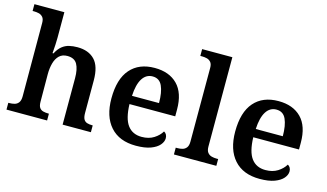

<svg xmlns="http://www.w3.org/2000/svg" viewBox="-88 -1044 2282 1338"><g transform="rotate(15 1052.5 -375.0)"><path d="M19 0V-49H24Q47 -49 64.5 -54Q82 -59 93 -74Q104 -89 104 -119L103 -648Q103 -676 91 -689.5Q79 -703 62 -707Q45 -711 28 -711H17V-760H233V-574Q233 -551 231.5 -525.5Q230 -500 228.5 -481.5Q227 -463 227 -463H234Q252 -498 275 -516.5Q298 -535 325.5 -541.5Q353 -548 385 -548Q465 -548 509.5 -502Q554 -456 554 -354V-120Q554 -89 562.5 -74Q571 -59 587 -54Q603 -49 625 -49H628V0H424V-335Q424 -400 404 -435.5Q384 -471 333 -471Q297 -471 275 -450Q253 -429 243 -393Q233 -357 233 -313L234 -115Q234 -86 243.5 -72Q253 -58 270 -53.5Q287 -49 309 -49H312V0Z M954 10Q834 10 769.5 -62.5Q705 -135 705 -265Q705 -405 767.5 -476.5Q830 -548 943 -548Q1048 -548 1107.5 -487.5Q1167 -427 1167 -308V-259H837Q840 -155 875.5 -107.5Q911 -60 977 -60Q1029 -60 1065 -83Q1101 -106 1119 -137Q1130 -132 1136.5 -120.5Q1143 -109 1143 -94Q1143 -69 1122.5 -45Q1102 -21 1060.5 -5.5Q1019 10 954 10ZM1034 -319Q1034 -397 1013.5 -442Q993 -487 944 -487Q897 -487 870 -444Q843 -401 839 -319Z M1227 0V-49H1240Q1258 -49 1275 -53.5Q1292 -58 1303.5 -72.5Q1315 -87 1315 -116V-648Q1315 -676 1303 -689.5Q1291 -703 1274 -707Q1257 -711 1240 -711H1227V-760H1445V-116Q1445 -87 1456.5 -72.5Q1468 -58 1485.5 -53.5Q1503 -49 1520 -49H1533V0Z M1847 10Q1727 10 1662.5 -62.5Q1598 -135 1598 -265Q1598 -405 1660.5 -476.5Q1723 -548 1836 -548Q1941 -548 2000.5 -487.5Q2060 -427 2060 -308V-259H1730Q1733 -155 1768.5 -107.5Q1804 -60 1870 -60Q1922 -60 1958 -83Q1994 -106 2012 -137Q2023 -132 2029.5 -120.5Q2036 -109 2036 -94Q2036 -69 2015.5 -45Q1995 -21 1953.5 -5.5Q1912 10 1847 10ZM1927 -319Q1927 -397 1906.5 -442Q1886 -487 1837 -487Q1790 -487 1763 -444Q1736 -401 1732 -319Z"/></g></svg>

Font: Noto Serif Bengali SemiBold
Style: Regular
Weight: 600
Version: Version 2.003